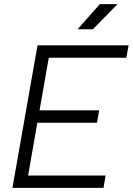

<svg xmlns="http://www.w3.org/2000/svg" viewBox="-20 -914 645 934"><path d="M40.5 0 151.9 -633.3 162.6 -693.4H605.5L594.7 -633.3H217.3L172.4 -377.4H462.4L451.7 -316.9H161.6L116.7 -60.1H493.7L483.4 0ZM357.4 -771.5 465.8 -894H551.8L431.6 -771.5Z"/></svg>

Font: Cascadia Code PL Light
Style: Italic
Weight: 300
Italic angle: -10°
Monospace: yes
Designer: Aaron Bell
Foundry: Saja Typeworks
Version: Version 2404.023; ttfautohint (v1.8.4)